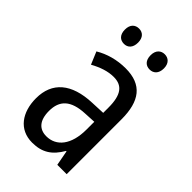

<svg xmlns="http://www.w3.org/2000/svg" viewBox="-220 -806 899 899"><g transform="rotate(45 230.0 -356.0)"><path d="M105 -672C105 -637 124 -621 149 -621C173 -621 192 -637 192 -672C192 -706 173 -722 149 -722C124 -722 105 -706 105 -672ZM275 -672C275 -637 294 -621 319 -621C343 -621 363 -637 363 -672C363 -706 343 -722 319 -722C295 -722 275 -706 275 -672ZM236 -546C179 -546 126 -531 83 -505L109 -443C149 -465 187 -478 225 -478C282 -478 309 -443 309 -359V-324L239 -321C107 -316 38 -256 38 -150C38 -58 85 10 172 10C239 10 279 -18 312 -75H315L329 0H391V-363C391 -483 345 -546 236 -546ZM252 -262 309 -265V-213C309 -113 264 -58 198 -58C152 -58 123 -87 123 -151C123 -220 160 -258 252 -262Z"/></g></svg>

Font: Noto Sans Lao UI Cond
Style: Regular
Weight: 400
Width: 3
Designer: Monotype Design Team
Foundry: Monotype Imaging Inc.
Version: Version 2.000